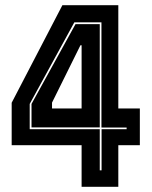

<svg xmlns="http://www.w3.org/2000/svg" viewBox="-20 -720 584 740"><path d="M294.5 0V-160.5H25V-324L220.5 -700H436V-302H519V-160.5H436V0ZM364.5 -63.5H371.5V-222H468V-228.5H371V-634H266.5L94.5 -319.5V-222H364.5ZM101.5 -229V-319.5L271 -627H364.5V-229ZM180.5 -302H294.5V-545.5H290L180.5 -324.5Z"/></svg>

Font: Tourney Thin ExtraBold
Style: Regular
Weight: 800
Version: Version 1.015